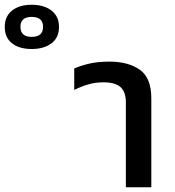

<svg xmlns="http://www.w3.org/2000/svg" viewBox="-299 -787 734 807"><path d="M230 0V-357Q230 -400 208 -420.5Q186 -441 136 -441Q101 -441 71 -432Q41 -423 13 -409V-499Q34 -509 71.5 -518.5Q109 -528 161 -528Q240 -528 288.5 -494Q337 -460 337 -374V0ZM-166 -581Q-218 -581 -248.5 -605Q-279 -629 -279 -674Q-279 -718 -248.5 -742.5Q-218 -767 -166 -767Q-114 -767 -82.5 -742.5Q-51 -718 -51 -674Q-51 -629 -82.5 -605Q-114 -581 -166 -581ZM-166 -632Q-118 -632 -118 -674Q-118 -716 -166 -716Q-213 -716 -213 -674Q-213 -632 -166 -632Z"/></svg>

Font: Noto Sans Thai UI Med
Style: Regular
Weight: 500
Designer: Monotype Design Team
Foundry: Monotype Imaging Inc.
Version: Version 2.000;GOOG;noto-source:20170915:90ef993387c0